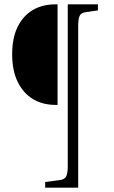

<svg xmlns="http://www.w3.org/2000/svg" viewBox="-20 -723 527 884"><path d="M188 141V115L256 106Q279 103 285.5 87.5Q292 72 292 43V-703H431V-675L375 -667Q352 -664 346 -648.5Q340 -633 340 -604V141ZM236 -240Q176 -240 131.5 -267Q87 -294 61.5 -346Q36 -398 36 -473Q36 -548 61 -599Q86 -650 130.5 -676.5Q175 -703 236 -703H245V-240Z"/></svg>

Font: Literata 18pt ExtraLight
Style: Regular
Weight: 250
Designer: Latin by Veronika Burian and Jose Scaglione. Greek by Irene Vlachou. Cyrillic by Vera Evstafieva.
Foundry: TypeTogether
Version: Version 3.103;gftools[0.9.29]